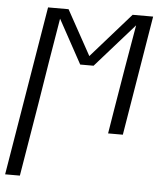

<svg xmlns="http://www.w3.org/2000/svg" viewBox="-73 -567 725 830"><g transform="rotate(5 290.0 -152.5)"><path d="M-20 215 102 -520H191L298 -326L469 -520H558L472 0H408L425 -104Q440 -197 456 -290Q472 -383 488 -476L320 -286H262L158 -476Q142 -383 127 -290Q112 -197 97 -104L44 215Z"/></g></svg>

Font: Iosevka Light Extended
Style: Italic
Weight: 300
Width: 7
Italic angle: -9°
Monospace: yes
Designer: Belleve Invis
Foundry: Belleve Invis
Version: Version 32.5.0; ttfautohint (v1.8.4)